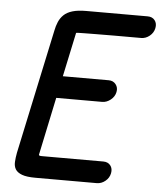

<svg xmlns="http://www.w3.org/2000/svg" viewBox="-52 -770 687 816"><g transform="rotate(5 291.5 -361.5)"><path d="M545 -724Q565 -724 575.5 -710.5Q586 -697 582 -677Q578 -657 561.5 -643.5Q545 -630 525 -630H409Q362 -630 331.5 -629.5Q301 -629 284 -629Q267 -629 259.5 -628.5Q252 -628 250.5 -628Q249 -628 248 -627L208 -439H404Q423 -439 434 -425Q445 -411 441 -392Q437 -372 420 -358.5Q403 -345 384 -345H188L136 -98Q136 -96 138 -94.5Q140 -93 149 -93H411Q431 -93 441.5 -79.5Q452 -66 448 -46Q444 -26 427.5 -12.5Q411 1 391 1H129Q92 1 72 -6.5Q52 -14 44 -27Q36 -40 37 -58.5Q38 -77 42 -98L155 -628Q159 -649 166.5 -666.5Q174 -684 187.5 -697Q201 -710 224 -717Q247 -724 283 -724Z"/></g></svg>

Font: VDS
Style: Italic
Weight: 400
Designer: artmaker
Foundry: artmaker
Version: Version 1.000 2009 initial release